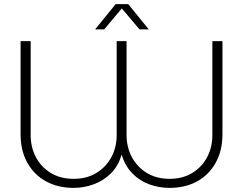

<svg xmlns="http://www.w3.org/2000/svg" viewBox="-20 -900 1181 933"><path d="M338 13Q262 13 204 -18.5Q146 -50 113 -109Q80 -168 80 -248V-700H129V-244Q129 -185 154 -137Q179 -89 226 -60Q273 -31 338 -31Q402 -31 449 -60Q496 -89 521.5 -137Q547 -185 547 -244V-700H595V-244Q595 -185 620.5 -137Q646 -89 693 -60Q740 -31 804 -31Q868 -31 915 -60Q962 -89 987 -137Q1012 -185 1012 -244V-700H1061V-248Q1061 -168 1028 -109Q995 -50 937.5 -18.5Q880 13 804 13Q753 13 706 -4Q659 -21 623.5 -57Q588 -93 571 -149Q555 -93 519 -57.5Q483 -22 435.5 -4.5Q388 13 338 13ZM442 -757 542 -880H603L703 -757H658L572 -859L486 -757Z"/></svg>

Font: MuseoModerno ExtraLight
Style: Regular
Weight: 200
Designer: Pablo Cosgaya, Héctor Gatti, Marcela Romero, and the Authors of The MuseoModerno Project.
Foundry: Omnibus-Type Team
Version: Version 1.001